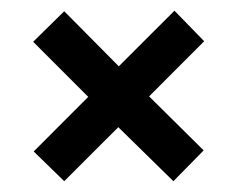

<svg xmlns="http://www.w3.org/2000/svg" viewBox="-20 -520 454 359"><path d="M100.1 -499 202.1 -396 306.2 -500 361.8 -442.9 258.8 -339.8 360.8 -238.8 304.2 -181.2 201.2 -282.2 100.1 -181.2 43 -236.8 145 -338.9 42 -441.9Z"/></svg>

Font: Lobster-Regular
Style: Regular
Weight: 400
Designer: Pablo Impallari
Foundry: Pablo Impallari
Version: Version 1.007; ttfautohint (v1.1) -l 8 -r 50 -G 50 -x 14 -D 